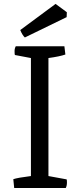

<svg xmlns="http://www.w3.org/2000/svg" viewBox="-20 -938 395 958"><path d="M104 -751Q91.3 -762.7 81.1 -788.1L257.3 -918.5L313.5 -877L312.5 -852.5ZM50.8 0 46.4 -43.9Q67.4 -51.3 134.3 -59.6V-648.4L54.2 -663.6Q52.7 -667 52.7 -683.1Q52.7 -696.3 58.6 -707H301.3L306.2 -666Q276.9 -655.8 221.7 -648.4V-59.6L312.5 -43Q314 -39.6 314 -27.8Q314 -10.7 308.1 0Z"/></svg>

Font: Fjord
Style: One
Weight: 400
Designer: Viktoriya Grabowska
Foundry: Viktoriya Grabowska
Version: Version 1.002